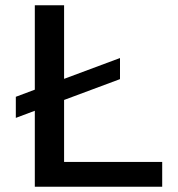

<svg xmlns="http://www.w3.org/2000/svg" viewBox="-20 -708 674 728"><path d="M112 0V-288L40 -261V-341L112 -368V-688H223V-409L435 -488V-408L223 -329V-94H595V0Z"/></svg>

Font: Saira Expanded Medium
Style: Regular
Weight: 500
Width: 7
Designer: Hector Gatti with collaboration of the Omnibus-Type team
Foundry: Omnibus-Type
Version: Version 1.100; ttfautohint (v1.8.3)